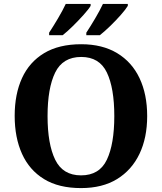

<svg xmlns="http://www.w3.org/2000/svg" viewBox="-20 -951 827 981"><path d="M394 10Q280 10 205 -36Q130 -82 92.5 -165Q55 -248 55 -359Q55 -470 92.5 -552Q130 -634 205.5 -679.5Q281 -725 395 -725Q503 -725 578.5 -679.5Q654 -634 693 -551.5Q732 -469 732 -358Q732 -247 692.5 -164.5Q653 -82 578 -36Q503 10 394 10ZM394 -55Q488 -55 526 -135Q564 -215 564 -358Q564 -501 526 -580.5Q488 -660 395 -660Q301 -660 262 -580.5Q223 -501 223 -358Q223 -215 262 -135Q301 -55 394 -55ZM421 -784Q442 -816 466 -856.5Q490 -897 506 -931H633V-921Q623 -904 597.5 -875Q572 -846 542.5 -817.5Q513 -789 490 -771H421ZM231 -784Q252 -816 276 -856.5Q300 -897 316 -931H443V-921Q433 -904 407 -875Q381 -846 352 -817.5Q323 -789 300 -771H231Z"/></svg>

Font: Noto Serif Vithkuqi
Style: Bold
Weight: 700
Version: Version 1.005